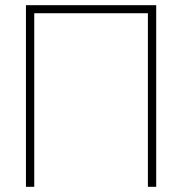

<svg xmlns="http://www.w3.org/2000/svg" viewBox="-20 -720 702 740"><path d="M550 -669H112V0H80V-700H582V0H550Z"/></svg>

Font: Jost* Thin
Style: Regular
Weight: 200
Version: Version 3.7